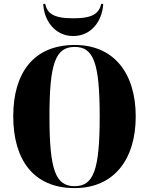

<svg xmlns="http://www.w3.org/2000/svg" viewBox="-20 -956 765 986"><path d="M356 -771C451 -771 506 -851 510 -936H500C488 -888 459 -862 356 -862C253 -862 223 -888 212 -936H202C206 -851 261 -771 356 -771ZM363 10C565 10 677 -137 677 -358C677 -580 565 -725 364 -725C151 -725 48 -580 48 -359C48 -137 151 10 363 10ZM363 0C266 0 234 -81 234 -358C234 -634 266 -715 364 -715C460 -715 492 -634 492 -358C492 -81 460 0 363 0Z"/></svg>

Font: Noto Serif Display Condensed Black
Style: Regular
Weight: 900
Width: 3
Designer: Monotype Design Team
Foundry: Monotype Imaging Inc.
Version: Version 2.009